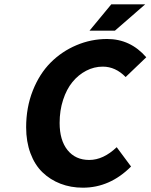

<svg xmlns="http://www.w3.org/2000/svg" viewBox="-20 -850 692 882"><path d="M391.1 -709 491.2 -830.1H647L507.8 -709ZM360.8 12.2Q305.2 12.2 257.8 -6.1Q210.4 -24.4 175 -58.6Q139.6 -92.8 119.9 -146Q100.1 -199.2 100.1 -265.1Q100.1 -356.4 130.6 -433.6Q161.1 -510.7 212.4 -562.3Q263.7 -613.8 331.1 -642.3Q398.4 -670.9 472.2 -670.9Q579.1 -670.9 651.9 -586.9L557.1 -496.1Q510.7 -543.9 452.1 -543.9Q412.1 -543.9 376 -525.1Q339.8 -506.3 312.7 -473.1Q285.6 -439.9 269.8 -391.1Q253.9 -342.3 253.9 -285.2Q253.9 -205.6 290.3 -160.4Q326.7 -115.2 390.1 -115.2Q454.6 -115.2 516.1 -173.8L582 -85Q484.9 12.2 360.8 12.2Z"/></svg>

Font: Office Code Pro Bold Italic
Style: Regular
Weight: 700
Italic angle: -9°
Designer: Nathan Rutzky & Paul D. Hunt
Foundry: Adobe Systems Incorporated
Version: Version 1.004;PS 001.004;hotconv 1.0.70;makeotf.lib2.5.58329